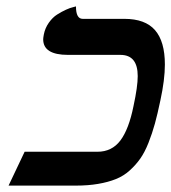

<svg xmlns="http://www.w3.org/2000/svg" viewBox="-20 -581 536 601"><path d="M397.9 -249Q411.1 -310.1 411.1 -342.8Q411.1 -409.2 356.9 -409.2H192.9Q115.2 -409.2 115.2 -458Q115.2 -462.4 117.2 -473.1Q121.1 -493.2 132.8 -509.8Q144.5 -526.4 158.7 -535.4Q172.9 -544.4 186.3 -550.5Q199.7 -556.6 209 -558.6L217.8 -561Q217.8 -522 238.8 -522H369.1Q434.6 -522 465.3 -486.6Q496.1 -451.2 496.1 -378.9Q496.1 -331.5 481.9 -266.1Q473.1 -224.1 464.8 -193.8Q456.5 -163.6 444.8 -134Q433.1 -104.5 419.2 -84.7Q405.3 -64.9 386.2 -47.6Q367.2 -30.3 342.8 -20.5Q318.4 -10.7 287.1 -5.4Q255.9 0 216.8 0H6.8L57.1 -106H285.2Q330.1 -106 356.7 -141.1Q383.3 -176.3 397.9 -249Z"/></svg>

Font: Linux Libertine
Style: Bold Italic
Weight: 700
Italic angle: -11.5°
Designer: Philipp H. Poll
Foundry: Philipp H. Poll
Version: Version 4.0.5